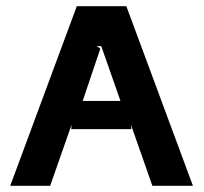

<svg xmlns="http://www.w3.org/2000/svg" viewBox="-20 -600 659 620"><path d="M13 0H142L211 -197L210 -183H404L403 -197L472 0H603L388 -580H228ZM247 -274 304 -443 292 -451H307L369 -274Z"/></svg>

Font: Charger EcoBlack
Style: Black
Weight: 1000
Designer: Jasper
Foundry: Cannot Into Space Fonts
Version: Version 1.1